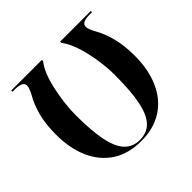

<svg xmlns="http://www.w3.org/2000/svg" viewBox="-177 -896 1088 1088"><g transform="rotate(-45 367.5 -352.0)"><path d="M368 10Q267 10 196.5 -35.5Q126 -81 89 -164Q52 -247 52 -358Q52 -441 68.5 -504Q85 -567 113 -614Q133 -652 133 -670Q133 -704 68 -704H49V-714H295V-704Q274 -678 258 -638Q242 -598 231.5 -549.5Q221 -501 215 -451.5Q209 -402 209 -358Q209 -229 225.5 -150.5Q242 -72 277 -36Q312 0 368 0Q424 0 459 -36Q494 -72 510.5 -150.5Q527 -229 527 -358Q527 -422 516.5 -489Q506 -556 487 -613Q468 -670 441 -704V-714H687V-704H665Q603 -704 603 -670Q603 -652 624 -614Q651 -567 667.5 -504Q684 -441 684 -358Q684 -247 647 -164Q610 -81 539.5 -35.5Q469 10 368 10Z"/></g></svg>

Font: Noto Serif Display SemiCondensed
Style: Bold
Weight: 700
Width: 4
Designer: Monotype Design Team
Foundry: Monotype Imaging Inc.
Version: Version 2.009